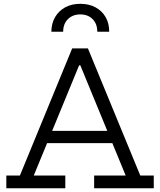

<svg xmlns="http://www.w3.org/2000/svg" viewBox="-20 -1012 860 1032"><path d="M613.5 -308.5V-242.5H209.5V-308.5ZM734 -68.5H806.5V0H486V-68.5H655.5L398.5 -693L445 -661H372L418.5 -693L161.5 -68.5H331V0H14V-68.5H87L368 -752H452.5ZM567 -841.5Q567 -886.5 547.8 -920Q528.5 -953.5 493.5 -972.5Q458.5 -991.5 411.5 -991.5Q365 -991.5 330.2 -972.5Q295.5 -953.5 276 -919.8Q256.5 -886 256 -841.5H319.5Q319.5 -883.5 345 -909Q370.5 -934.5 411.5 -934.5Q453 -934.5 478 -909Q503 -883.5 503 -841.5Z"/></svg>

Font: Hepta Slab
Style: Regular
Weight: 400
Designer: Michael LaGattuta
Foundry: Michael LaGattuta
Version: Version 1.100